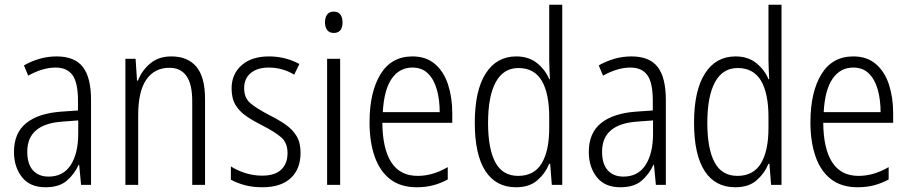

<svg xmlns="http://www.w3.org/2000/svg" viewBox="-20 -780 3835 810"><path d="M219 -542Q295 -542 329.5 -497.5Q364 -453 364 -359V0H322L314 -85H312Q293 -44 261 -17Q229 10 172 10Q106 10 72.5 -33Q39 -76 39 -139Q39 -219 90.5 -260.5Q142 -302 238 -309L309 -314V-355Q309 -431 286 -463Q263 -495 214 -495Q161 -495 99 -461L81 -504Q112 -522 147 -532Q182 -542 219 -542ZM244 -267Q95 -257 95 -140Q95 -88 119 -61.5Q143 -35 185 -35Q247 -35 278.5 -84Q310 -133 310 -216V-272Z M703 -542Q772 -542 808.5 -498.5Q845 -455 845 -363V0H791V-353Q791 -425 766.5 -459.5Q742 -494 695 -494Q632 -494 597.5 -444.5Q563 -395 563 -294V0H509V-532H552L558 -440H562Q578 -482 613.5 -512Q649 -542 703 -542Z M1248 -136Q1248 -67 1206.5 -28.5Q1165 10 1087 10Q1044 10 1010.5 0.5Q977 -9 954 -22V-78Q980 -61 1014.5 -50Q1049 -39 1086 -39Q1140 -39 1166.5 -64.5Q1193 -90 1193 -134Q1193 -177 1167 -200Q1141 -223 1088 -250Q1050 -269 1020.5 -289Q991 -309 974 -336.5Q957 -364 957 -407Q957 -467 999 -504.5Q1041 -542 1115 -542Q1151 -542 1183.5 -533.5Q1216 -525 1243 -510L1221 -465Q1199 -479 1171 -487Q1143 -495 1114 -495Q1066 -495 1038 -472Q1010 -449 1010 -408Q1010 -367 1036.5 -344.5Q1063 -322 1117 -294Q1155 -275 1184 -255Q1213 -235 1230.5 -207Q1248 -179 1248 -136Z M1388 -731Q1407 -731 1416 -718.5Q1425 -706 1425 -686Q1425 -641 1388 -641Q1370 -641 1360.5 -653Q1351 -665 1351 -686Q1351 -706 1360 -718.5Q1369 -731 1388 -731ZM1415 -532V0H1360V-532Z M1720 -542Q1778 -542 1815.5 -509.5Q1853 -477 1870.5 -422.5Q1888 -368 1888 -303V-262H1593Q1594 -152 1631 -95Q1668 -38 1742 -38Q1806 -38 1869 -75V-23Q1840 -7 1808 1.5Q1776 10 1738 10Q1670 10 1626 -24Q1582 -58 1560.5 -120Q1539 -182 1539 -264Q1539 -391 1585 -466.5Q1631 -542 1720 -542ZM1720 -495Q1665 -495 1632.5 -448Q1600 -401 1595 -307H1835Q1835 -359 1823 -402Q1811 -445 1785.5 -470Q1760 -495 1720 -495Z M2157 10Q2072 10 2027.5 -59Q1983 -128 1983 -262Q1983 -398 2029 -470Q2075 -542 2158 -542Q2211 -542 2246 -513.5Q2281 -485 2297 -446H2300Q2299 -468 2298 -488.5Q2297 -509 2297 -527V-760H2352V0H2308L2301 -89H2297Q2280 -48 2246.5 -19Q2213 10 2157 10ZM2166 -38Q2233 -38 2265 -90.5Q2297 -143 2297 -240V-286Q2297 -386 2265.5 -439.5Q2234 -493 2167 -493Q2104 -493 2071.5 -433.5Q2039 -374 2039 -261Q2039 -153 2069.5 -95.5Q2100 -38 2166 -38Z M2644 -542Q2720 -542 2754.5 -497.5Q2789 -453 2789 -359V0H2747L2739 -85H2737Q2718 -44 2686 -17Q2654 10 2597 10Q2531 10 2497.5 -33Q2464 -76 2464 -139Q2464 -219 2515.5 -260.5Q2567 -302 2663 -309L2734 -314V-355Q2734 -431 2711 -463Q2688 -495 2639 -495Q2586 -495 2524 -461L2506 -504Q2537 -522 2572 -532Q2607 -542 2644 -542ZM2669 -267Q2520 -257 2520 -140Q2520 -88 2544 -61.5Q2568 -35 2610 -35Q2672 -35 2703.5 -84Q2735 -133 2735 -216V-272Z M3082 10Q2997 10 2952.5 -59Q2908 -128 2908 -262Q2908 -398 2954 -470Q3000 -542 3083 -542Q3136 -542 3171 -513.5Q3206 -485 3222 -446H3225Q3224 -468 3223 -488.5Q3222 -509 3222 -527V-760H3277V0H3233L3226 -89H3222Q3205 -48 3171.5 -19Q3138 10 3082 10ZM3091 -38Q3158 -38 3190 -90.5Q3222 -143 3222 -240V-286Q3222 -386 3190.5 -439.5Q3159 -493 3092 -493Q3029 -493 2996.5 -433.5Q2964 -374 2964 -261Q2964 -153 2994.5 -95.5Q3025 -38 3091 -38Z M3580 -542Q3638 -542 3675.5 -509.5Q3713 -477 3730.5 -422.5Q3748 -368 3748 -303V-262H3453Q3454 -152 3491 -95Q3528 -38 3602 -38Q3666 -38 3729 -75V-23Q3700 -7 3668 1.5Q3636 10 3598 10Q3530 10 3486 -24Q3442 -58 3420.5 -120Q3399 -182 3399 -264Q3399 -391 3445 -466.5Q3491 -542 3580 -542ZM3580 -495Q3525 -495 3492.5 -448Q3460 -401 3455 -307H3695Q3695 -359 3683 -402Q3671 -445 3645.5 -470Q3620 -495 3580 -495Z"/></svg>

Font: Noto Sans Tamil Condensed Light
Style: Regular
Weight: 300
Width: 3
Designer: Jelle Bosma - Monotype Design Team
Foundry: Monotype Imaging Inc.
Version: Version 2.004; ttfautohint (v1.8.4.7-5d5b)